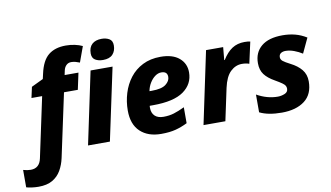

<svg xmlns="http://www.w3.org/2000/svg" viewBox="-198 -982 2473 1436"><g transform="rotate(-10 1038.0 -264.0)"><path d="M-12 240Q-37 240 -63 236.5Q-89 233 -105 228V96Q-74 105 -48 105Q19 105 34 32L131 -423H50L68 -505L158 -548L167 -587Q188 -684 238 -724.5Q288 -765 370 -765Q406 -765 438.5 -758Q471 -751 496 -739L453 -621Q438 -627 422 -631.5Q406 -636 389 -636Q366 -636 351 -621Q336 -606 331 -582L324 -549H429L402 -423H297L194 58Q183 109 159 150.5Q135 192 93.5 216Q52 240 -12 240ZM627 -610Q592 -610 568 -624.5Q544 -639 544 -674Q544 -720 570 -744Q596 -768 643 -768Q676 -768 700.5 -754Q725 -740 725 -704Q725 -662 701 -636Q677 -610 627 -610ZM405 0 521 -549H688L571 0Z M960 10Q860 10 801.5 -45Q743 -100 743 -205Q743 -273 762.5 -336.5Q782 -400 820.5 -450Q859 -500 917.5 -529.5Q976 -559 1053 -559Q1145 -559 1194.5 -517Q1244 -475 1244 -408Q1244 -319 1169 -265.5Q1094 -212 937 -212H911Q910 -208 910 -204.5Q910 -201 910 -197Q910 -157 933 -135Q956 -113 999 -113Q1042 -113 1078 -124Q1114 -135 1160 -157V-36Q1116 -14 1070.5 -2Q1025 10 960 10ZM946 -320Q1021 -320 1053 -345Q1085 -370 1085 -401Q1085 -443 1039 -443Q1014 -443 991 -426Q968 -409 951 -381Q934 -353 928 -320Z M1282 0 1398 -549H1528L1519 -452H1523Q1557 -507 1597 -533Q1637 -559 1691 -559Q1703 -559 1715.5 -558Q1728 -557 1735 -555L1699 -392Q1689 -396 1675 -398.5Q1661 -401 1644 -401Q1595 -401 1556.5 -364Q1518 -327 1500 -244L1448 0Z M1876 10Q1772 10 1708 -22V-157Q1786 -113 1867 -113Q1893 -113 1919 -123.5Q1945 -134 1945 -160Q1945 -173 1939 -183Q1933 -193 1916 -205Q1899 -217 1866 -236Q1814 -265 1788.5 -299Q1763 -333 1763 -385Q1763 -466 1818.5 -512.5Q1874 -559 1980 -559Q2030 -559 2074.5 -547.5Q2119 -536 2161 -510L2108 -397Q2080 -415 2046.5 -427.5Q2013 -440 1982 -440Q1961 -440 1946.5 -430.5Q1932 -421 1932 -400Q1932 -383 1947.5 -370.5Q1963 -358 2002 -338Q2054 -312 2084 -275.5Q2114 -239 2114 -186Q2114 -88 2049.5 -39Q1985 10 1876 10Z"/></g></svg>

Font: Noto Sans ExtraBold
Style: Italic
Weight: 800
Italic angle: -12°
Designer: Monotype Design Team
Foundry: Monotype Imaging Inc.
Version: Version 2.013; ttfautohint (v1.8.4.7-5d5b)